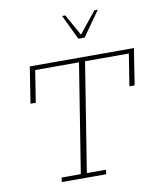

<svg xmlns="http://www.w3.org/2000/svg" viewBox="-88 -867 778 937"><g transform="rotate(-10 301.0 -399.0)"><path d="M142 0 145 -22H240L326 -561H109L84 -403H58L86 -583H602L574 -403H548L573 -561H356L270 -22H365L362 0ZM343 -675 284 -798H300L359 -692L444 -798H461L374 -675Z"/></g></svg>

Font: Rokkitt SemiBold Thin
Style: Italic
Weight: 250
Italic angle: -9°
Version: Version 3.103